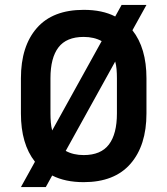

<svg xmlns="http://www.w3.org/2000/svg" viewBox="-20 -730 680 780"><path d="M320 10Q245 10 192 -17L166 30H65L122 -73Q65 -145 65 -269V-412Q65 -542 129.5 -616Q194 -690 320 -690Q396 -690 448 -663L474 -710H575L518 -607Q575 -535 575 -412V-269Q575 -139 510 -64.5Q445 10 320 10ZM185 -269Q185 -250 186.5 -232.5Q188 -215 192 -200L393 -563Q362 -580 320 -580Q250 -580 217.5 -537.5Q185 -495 185 -412ZM455 -412Q455 -432 453.5 -449Q452 -466 448 -480L247 -117Q278 -100 320 -100Q390 -100 422.5 -143Q455 -186 455 -269Z"/></svg>

Font: Inria Sans
Style: Bold
Weight: 700
Designer: Black Foundry Team
Foundry: Black Foundry
Version: Version 1.2; ttfautohint (v1.8.3)